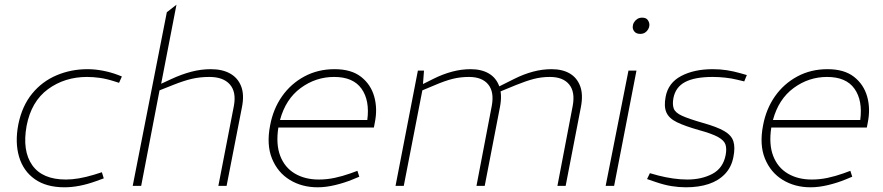

<svg xmlns="http://www.w3.org/2000/svg" viewBox="-20 -790 3753 816"><path d="M254 6Q177 6 128 -28.5Q79 -63 61 -124Q43 -185 58 -262Q74 -340 116.5 -392Q159 -444 220.5 -470Q282 -496 352 -496Q384 -496 417.5 -489.5Q451 -483 480 -472L498 -465L486 -438L467 -444Q433 -455 404.5 -459Q376 -463 350 -463Q255 -463 184 -411Q113 -359 93 -255Q74 -149 117 -88Q160 -27 260 -27Q312 -27 378 -47L413 -58L421 -32L388 -20Q352 -7 318.5 -0.5Q285 6 254 6Z M544 0 689 -738 730 -770 663 -424 654 -429 708 -454Q751 -474 792.5 -485Q834 -496 876 -496Q925 -496 958 -477.5Q991 -459 1005 -423Q1019 -387 1008 -333L943 0H908L974 -340Q985 -399 957 -431Q929 -463 870 -463Q830 -463 795.5 -455Q761 -447 716 -429L658 -406L580 0Z M1330 6Q1263 6 1211.5 -25.5Q1160 -57 1136 -116Q1112 -175 1128 -257Q1141 -327 1178.5 -380.5Q1216 -434 1273.5 -465Q1331 -496 1402 -496Q1473 -496 1514.5 -463.5Q1556 -431 1570.5 -379.5Q1585 -328 1573 -269L1569 -248H1163Q1152 -177 1171 -127.5Q1190 -78 1233 -52.5Q1276 -27 1335 -27Q1369 -27 1402 -34Q1435 -41 1469 -53L1499 -64L1507 -39L1478 -27Q1444 -13 1404.5 -3.5Q1365 6 1330 6ZM1170 -280H1541Q1552 -363 1516.5 -413Q1481 -463 1400 -463Q1322 -463 1258 -416Q1194 -369 1170 -280Z M1661 0 1756 -490H1782L1777 -424L1772 -430L1822 -455Q1862 -475 1901.5 -485.5Q1941 -496 1980 -496Q2026 -496 2057 -478Q2088 -460 2101.5 -424.5Q2115 -389 2105 -336L2040 0H2005L2070 -340Q2081 -399 2055 -431Q2029 -463 1973 -463Q1937 -463 1904.5 -455Q1872 -447 1830 -429L1775 -406L1696 0ZM2349 0 2414 -340Q2425 -399 2399 -431Q2373 -463 2317 -463Q2281 -463 2248.5 -454.5Q2216 -446 2174 -429L2101 -399L2096 -420L2166 -455Q2206 -475 2245.5 -485.5Q2285 -496 2324 -496Q2370 -496 2401 -478Q2432 -460 2445.5 -424.5Q2459 -389 2449 -336L2384 0Z M2554 0 2651 -490H2685L2590 0ZM2701 -646Q2685 -646 2677 -655Q2669 -664 2669 -675Q2669 -685 2674 -694Q2679 -703 2688 -709Q2697 -715 2709 -715Q2726 -715 2733 -705Q2740 -695 2740 -684Q2740 -675 2735 -666Q2730 -657 2721.5 -651.5Q2713 -646 2701 -646Z M2895 6Q2865 6 2834 1Q2803 -4 2768 -16L2730 -29L2742 -54L2778 -44Q2809 -36 2840.5 -31.5Q2872 -27 2901 -27Q2962 -27 3007.5 -51Q3053 -75 3064 -131Q3069 -157 3063.5 -175Q3058 -193 3032 -207.5Q3006 -222 2951 -237Q2891 -254 2857 -270.5Q2823 -287 2812 -312.5Q2801 -338 2809 -379Q2820 -438 2875 -467Q2930 -496 3009 -496Q3041 -496 3069.5 -491.5Q3098 -487 3126 -479L3154 -471L3143 -444L3114 -451Q3090 -457 3062.5 -460Q3035 -463 3009 -463Q2933 -463 2892 -441.5Q2851 -420 2842 -373Q2837 -346 2843.5 -328.5Q2850 -311 2878.5 -298Q2907 -285 2966 -268Q3027 -251 3058 -233Q3089 -215 3097 -189Q3105 -163 3097 -123Q3089 -80 3061.5 -51Q3034 -22 2992 -8Q2950 6 2895 6Z M3425 6Q3358 6 3306.5 -25.5Q3255 -57 3231 -116Q3207 -175 3223 -257Q3236 -327 3273.5 -380.5Q3311 -434 3368.5 -465Q3426 -496 3497 -496Q3568 -496 3609.5 -463.5Q3651 -431 3665.5 -379.5Q3680 -328 3668 -269L3664 -248H3258Q3247 -177 3266 -127.5Q3285 -78 3328 -52.5Q3371 -27 3430 -27Q3464 -27 3497 -34Q3530 -41 3564 -53L3594 -64L3602 -39L3573 -27Q3539 -13 3499.5 -3.5Q3460 6 3425 6ZM3265 -280H3636Q3647 -363 3611.5 -413Q3576 -463 3495 -463Q3417 -463 3353 -416Q3289 -369 3265 -280Z"/></svg>

Font: REM Thin
Style: Italic
Weight: 250
Italic angle: -11°
Designer: Octavio Pardo
Foundry: Ashler Design
Version: Version 1.005;gftools[0.9.28]